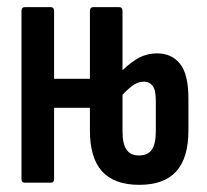

<svg xmlns="http://www.w3.org/2000/svg" viewBox="-20 -510 577 536"><path d="M49 0Q40 0 40 -10V-479Q40 -490 49 -490H122Q131 -490 131 -479V-290H242V-209H131V-10Q131 0 122 0ZM369 6Q299 6 265 -31.5Q231 -69 231 -146V-479Q231 -490 240 -490H313Q322 -490 322 -479V-143Q322 -109 333 -92.5Q344 -76 368 -76Q393 -76 404 -92.5Q415 -109 415 -143V-229Q415 -259 406 -270.5Q397 -282 382 -282Q363 -282 346 -268Q329 -254 314 -236V-305Q332 -326 359 -343.5Q386 -361 419 -361Q459 -361 482.5 -332Q506 -303 506 -235V-146Q506 -69 472 -31.5Q438 6 369 6Z"/></svg>

Font: Sofia Sans Extra Condensed SemiBold
Style: Regular
Weight: 600
Designer: Botio Nikoltchev, Ani Petrova
Foundry: lettersoup
Version: Version 4.101